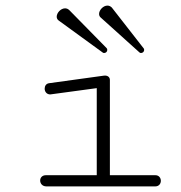

<svg xmlns="http://www.w3.org/2000/svg" viewBox="-20 -666 645 686"><path d="M189.5 -592.8 346.7 -478.5C348.1 -477.1 350.1 -476.6 352.1 -476.6C357.9 -476.6 363.3 -481.4 363.3 -487.3C363.3 -489.7 362.8 -492.2 360.4 -494.6L228 -629.4C223.1 -634.3 217.8 -636.2 212.4 -636.2C197.3 -636.2 182.6 -620.1 182.6 -606.4C182.6 -601.6 184.6 -596.2 189.5 -592.8ZM340.8 -602.5 478.5 -478.5C480 -477.1 481.9 -476.6 483.9 -476.6C489.7 -476.6 495.1 -481.4 495.1 -487.3C495.1 -489.7 494.6 -492.2 492.2 -494.6L379.4 -639.2C374.5 -644 369.1 -646 363.8 -646C348.6 -646 334 -629.9 334 -616.2C334 -611.3 335.9 -606 340.8 -602.5ZM146 0H534.7C547.9 0 554.7 -9.8 554.7 -20C554.7 -29.8 548.3 -40 535.2 -40H372.6V-380.4C372.6 -390.1 365.2 -396 355 -396C352.5 -396 351.1 -396 349.6 -395.5L155.3 -368.7C144.5 -367.2 139.6 -358.4 139.6 -349.1C139.6 -338.9 146.5 -328.6 159.7 -328.6C160.6 -328.6 161.6 -329.1 163.1 -329.1L325.7 -351.1V-40H144C130.4 -40 123.5 -30.8 123.5 -21C123.5 -10.7 130.9 0 146 0Z"/></svg>

Font: Cutive Mono
Style: Regular
Weight: 400
Monospace: yes
Designer: Vernon Adams
Foundry: Vernon Adams
Version: Version 1.002